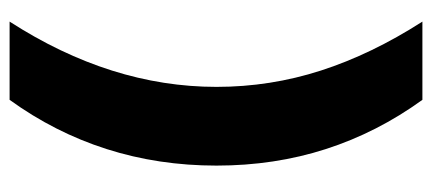

<svg xmlns="http://www.w3.org/2000/svg" viewBox="-270 -501 900 400"><g transform="rotate(90 180.0 -301.0)"><path d="M325 -302Q325 -181 290.5 -73Q256 35 188 129H25Q161 -82 161 -302Q161 -414 127 -519.5Q93 -625 25 -731H188Q256 -637 290.5 -530Q325 -423 325 -302Z"/></g></svg>

Font: Wix Madefor Display ExtraBold
Style: Regular
Weight: 800
Designer: Dalton Maag Ltd
Foundry: Dalton Maag Ltd
Version: Version 3.100